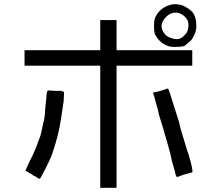

<svg xmlns="http://www.w3.org/2000/svg" viewBox="-20 -854 1040 921"><path d="M207 -418Q210.9 -421.9 246.1 -418H261.7H273.4L285.2 -414.1Q289.1 -414.1 285.2 -367.2Q277.3 -316.4 273.4 -289.1Q261.7 -203.1 226.6 -105.5Q218.8 -85.9 195.3 -39.1Q171.9 3.9 171.9 3.9Q171.9 3.9 160.2 0Q152.3 -7.8 140.6 -11.7Q132.8 -19.5 121.1 -23.4Q117.2 -27.3 109.4 -31.2L101.6 -35.2L121.1 -78.1Q148.4 -128.9 168 -187.5Q175.8 -203.1 183.6 -246.1Q195.3 -293 195.3 -308.6Q195.3 -320.3 199.2 -355.5Q203.1 -386.7 203.1 -398.4Q207 -418 207 -418ZM750 -418Q785.2 -429.7 785.2 -429.7Q789.1 -429.7 812.5 -351.6Q828.1 -300.8 839.8 -265.6Q843.8 -242.2 851.6 -218.8Q867.2 -168 878.9 -128.9Q882.8 -121.1 886.7 -105.5L890.6 -89.8L894.5 -78.1Q906.2 -31.2 902.3 -27.3Q890.6 -23.4 859.4 -15.6Q828.1 -3.9 828.1 -3.9Q828.1 -7.8 824.2 -11.7Q820.3 -19.5 820.3 -27.3Q816.4 -43 804.7 -82Q800.8 -97.7 796.9 -117.2L785.2 -160.2Q753.9 -269.5 742.2 -304.7Q738.3 -328.1 730.5 -351.6Q722.7 -378.9 718.8 -394.5Q714.8 -402.3 714.8 -410.2Q718.8 -410.2 750 -418ZM460.9 -757.8H539.1V-613.3H902.3V-539.1H539.1V46.9H460.9V-539.1H97.7V-613.3H460.9ZM855.5 -828.1Q882.8 -816.4 902.3 -796.9Q921.9 -773.4 921.9 -730.5Q921.9 -699.2 906.2 -675.8Q902.3 -664.1 886.7 -652.3Q875 -640.6 863.3 -632.8Q847.7 -628.9 820.3 -628.9Q793 -628.9 777.3 -636.7Q742.2 -652.3 722.7 -691.4Q718.8 -703.1 718.8 -726.6Q718.8 -753.9 722.7 -765.6Q742.2 -812.5 789.1 -828.1Q820.3 -839.8 855.5 -828.1ZM832 -793Q800.8 -796.9 777.3 -773.4Q734.4 -730.5 773.4 -687.5Q785.2 -675.8 800.8 -671.9Q839.8 -656.2 863.3 -683.6Q878.9 -695.3 882.8 -718.8Q886.7 -742.2 878.9 -757.8Q863.3 -785.2 832 -793Z"/></svg>

Font: 和音 by 宁静之雨，公众号njzyshare
Style: Regular
Weight: 400
Designer: Steve Matteson
Foundry: Ascender Corporation
Version: Version 6.00;June 8, 2018;FontCreator 11.0.0.2388 32-bit